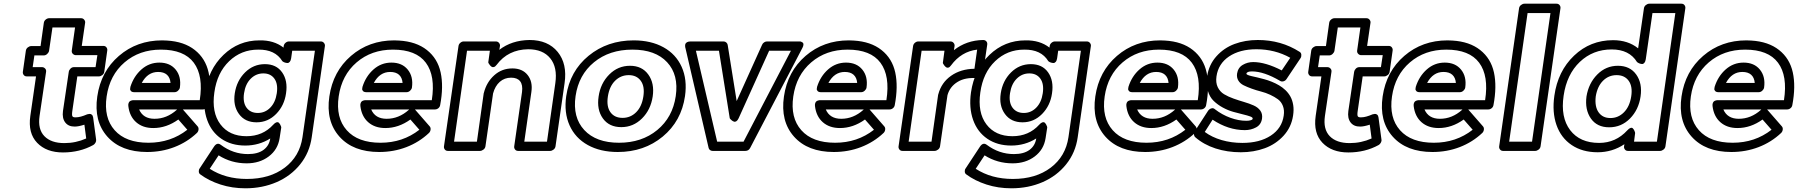

<svg xmlns="http://www.w3.org/2000/svg" viewBox="-20 -787 9673 1033"><path d="M103 -400.9 119.1 -514.2Q120.6 -524.9 129.6 -532Q138.7 -539.1 147.9 -539.1H198.2L215.8 -664.1Q217.3 -674.8 226.1 -681.9Q234.9 -689 244.1 -689H416Q426.8 -689 433.1 -680.9Q439.5 -672.9 438 -664.1L419.9 -540H536.1Q546.9 -540 552.7 -532.2Q558.6 -524.4 557.1 -515.1L541 -400.9Q539.6 -390.1 530.5 -383.1Q521.5 -376 512.2 -376H396L369.1 -189.9Q365.7 -166.5 370.1 -160.6Q374.5 -154.8 389.2 -155.8Q412.1 -155.8 449.2 -171.9Q454.6 -173.3 461.2 -174.1Q467.8 -174.8 473.6 -170.2Q479.5 -165.5 481 -155.8L497.1 -36.1Q498.5 -27.8 493.7 -19.3Q488.8 -10.7 481.9 -6.8Q409.2 33.2 318.8 33.2Q229.5 33.2 179.7 -18.8Q129.9 -70.8 143.1 -163.1L173.8 -376H124Q113.3 -376 107.4 -383.8Q101.6 -391.6 103 -400.9ZM155.8 -425.8H206.1Q215.3 -425.8 222.4 -418.7Q229.5 -411.6 228 -400.9L192.9 -163.1Q182.6 -91.8 218.8 -54.4Q254.9 -17.1 326.2 -17.1Q388.2 -17.1 443.8 -42L434.1 -116.2Q402.3 -106 382.8 -106Q348.1 -105.5 330.8 -128.4Q313.5 -151.4 318.8 -189.9L350.1 -400.9Q351.6 -410.2 359.4 -418Q367.2 -425.8 377.9 -425.8H494.1L503.9 -490.2H388.2Q378.9 -490.2 371.8 -497.3Q364.7 -504.4 366.2 -515.1L383.8 -639.2H262.2L244.1 -514.2Q242.7 -504.9 234.1 -496.8Q225.6 -488.8 214.8 -488.8H165Z M503.4 -268.1Q522.9 -402.8 619.9 -486.3Q716.8 -569.8 852.5 -569.8Q856.9 -569.8 865.7 -569.3Q874.5 -568.8 878.4 -568.8Q970.7 -563.5 1028.3 -517.8Q1085.9 -472.2 1102.3 -397Q1118.7 -321.8 1099.6 -221.2Q1097.7 -210.9 1089.6 -204.6Q1081.5 -198.2 1071.8 -198.2H963.9L965.8 -195.8L1043.5 -106.9Q1049.3 -100.1 1048.1 -89.6Q1046.9 -79.1 1039.6 -71.8Q986.8 -22 918.2 4.4Q849.6 30.8 771.5 30.8Q631.3 30.8 557.6 -52Q483.9 -134.8 503.4 -268.1ZM553.7 -268.1Q537.1 -153.8 596.9 -86.4Q656.7 -19 778.8 -19Q898.4 -19 987.8 -88.9L939.5 -144Q875.5 -98.1 804.7 -98.1Q748 -98.1 712.4 -129.6Q676.8 -161.1 670.4 -216.8Q669.4 -226.1 671.9 -232.4Q674.3 -238.8 678 -241.7Q681.6 -244.6 687.3 -246.3Q692.9 -248 694.8 -248Q696.8 -248 699.7 -248H1054.7Q1075.2 -378.9 1022.7 -449.5Q970.2 -520 845.7 -520Q730 -520 650.1 -451.4Q570.3 -382.8 553.7 -268.1ZM681.6 -319.8Q699.7 -377 741.2 -413.6Q782.7 -450.2 837.4 -450.2Q894.5 -450.2 925.3 -412.4Q956.1 -374.5 947.8 -315.9Q946.3 -306.6 937.7 -298.8Q929.2 -291 918.5 -291H702.6Q690.4 -291 684.8 -296.9Q679.2 -302.7 680.2 -309.3Q681.2 -315.9 681.6 -319.8ZM728.5 -198.2Q750 -147.9 811.5 -147.9Q877 -147.9 930.7 -195.8L932.6 -198.2ZM742.7 -340.8H897.5Q895 -369.6 878.2 -384.8Q861.3 -399.9 830.6 -399.9Q774.4 -399.9 742.7 -340.8Z M1054.2 119.1 1131.3 2Q1147.9 -22.9 1168 -7.8Q1234.4 42 1314 42Q1367.2 42 1397.7 19.5Q1428.2 -2.9 1434.1 -42Q1373.5 -3.9 1299.3 -3.9Q1224.6 -3.9 1171.1 -40.3Q1117.7 -76.7 1094.5 -141.8Q1071.3 -207 1083 -290Q1101.1 -413.6 1182.4 -491.7Q1263.7 -569.8 1376 -569.8Q1453.6 -571.3 1505.4 -530.8L1506.3 -539.1Q1507.8 -549.8 1516.4 -556.9Q1524.9 -564 1534.2 -564H1706.1Q1716.8 -564 1723.1 -555.9Q1729.5 -547.9 1728 -539.1L1657.2 -48.8Q1645.5 34.2 1595.2 96.9Q1544.9 159.7 1468.3 192.9Q1391.6 226.1 1300.3 226.1Q1229 226.1 1166.3 205.8Q1103.5 185.5 1057.1 150.9Q1050.3 146 1049.6 136.2Q1048.8 126.5 1054.2 119.1ZM1108.4 121.1Q1192.9 175.8 1308.1 175.8Q1431.6 175.8 1512 115Q1592.3 54.2 1607.4 -48.8L1674.3 -514.2H1552.2L1546.4 -473.1Q1544.4 -460.4 1538.8 -454.1Q1533.2 -447.8 1526.6 -448Q1520 -448.2 1513.7 -450.2Q1507.3 -452.1 1502.9 -455.1L1499 -458Q1460.4 -521.5 1369.1 -520Q1277.8 -520 1212.9 -457.8Q1147.9 -395.5 1133.3 -290Q1117.7 -182.1 1165.8 -118.2Q1213.9 -54.2 1306.2 -54.2Q1394 -54.2 1450.2 -116.2Q1459.5 -126.5 1467.3 -128.9Q1475.1 -131.3 1479.7 -127Q1484.4 -122.6 1487.5 -116.9Q1490.7 -111.3 1492.2 -106.4L1493.2 -101.1L1484.4 -43.9Q1475.1 17.6 1426 54.7Q1377 91.8 1307.1 91.8Q1224.1 91.8 1156.2 48.8ZM1243.2 -285.2Q1253.4 -352.5 1298.3 -397.2Q1343.3 -441.9 1405.3 -441.9Q1466.8 -441.9 1498 -397.5Q1529.3 -353 1519 -285.2Q1509.8 -218.8 1465.6 -173.8Q1421.4 -128.9 1360.4 -128.9Q1298.3 -128.9 1265.6 -173.8Q1232.9 -218.8 1243.2 -285.2ZM1293 -285.2Q1285.6 -235.8 1306.6 -207.5Q1327.6 -179.2 1367.2 -179.2Q1405.8 -179.2 1433.8 -207.5Q1461.9 -235.8 1469.2 -285.2Q1476.6 -335.4 1456.3 -363.8Q1436 -392.1 1397 -392.1Q1357.4 -392.1 1328.9 -363.5Q1300.3 -335 1293 -285.2Z M1752 -268.1Q1771.5 -402.8 1868.4 -486.3Q1965.3 -569.8 2101.1 -569.8Q2105.5 -569.8 2114.3 -569.3Q2123 -568.8 2127 -568.8Q2219.2 -563.5 2276.9 -517.8Q2334.5 -472.2 2350.8 -397Q2367.2 -321.8 2348.1 -221.2Q2346.2 -210.9 2338.1 -204.6Q2330.1 -198.2 2320.3 -198.2H2212.4L2214.4 -195.8L2292 -106.9Q2297.9 -100.1 2296.6 -89.6Q2295.4 -79.1 2288.1 -71.8Q2235.4 -22 2166.7 4.4Q2098.1 30.8 2020 30.8Q1879.9 30.8 1806.2 -52Q1732.4 -134.8 1752 -268.1ZM1802.2 -268.1Q1785.6 -153.8 1845.5 -86.4Q1905.3 -19 2027.3 -19Q2147 -19 2236.3 -88.9L2188 -144Q2124 -98.1 2053.2 -98.1Q1996.6 -98.1 1960.9 -129.6Q1925.3 -161.1 1918.9 -216.8Q1918 -226.1 1920.4 -232.4Q1922.9 -238.8 1926.5 -241.7Q1930.2 -244.6 1935.8 -246.3Q1941.4 -248 1943.4 -248Q1945.3 -248 1948.2 -248H2303.2Q2323.7 -378.9 2271.2 -449.5Q2218.8 -520 2094.2 -520Q1978.5 -520 1898.7 -451.4Q1818.8 -382.8 1802.2 -268.1ZM1930.2 -319.8Q1948.2 -377 1989.7 -413.6Q2031.2 -450.2 2085.9 -450.2Q2143.1 -450.2 2173.8 -412.4Q2204.6 -374.5 2196.3 -315.9Q2194.8 -306.6 2186.3 -298.8Q2177.7 -291 2167 -291H1951.2Q1939 -291 1933.3 -296.9Q1927.7 -302.7 1928.7 -309.3Q1929.7 -315.9 1930.2 -319.8ZM1977.1 -198.2Q1998.5 -147.9 2060.1 -147.9Q2125.5 -147.9 2179.2 -195.8L2181.2 -198.2ZM1991.2 -340.8H2146Q2143.6 -369.6 2126.7 -384.8Q2109.9 -399.9 2079.1 -399.9Q2022.9 -399.9 1991.2 -340.8Z M2368.7 0 2446.8 -539.1Q2448.2 -549.8 2456.8 -556.9Q2465.3 -564 2474.6 -564H2647.9Q2658.7 -564 2665 -555.9Q2671.4 -547.9 2669.9 -539.1L2666.5 -519Q2732.9 -570.3 2828.6 -571.8Q2928.2 -571.8 2980.5 -507.6Q3032.7 -443.4 3017.6 -339.8L2968.8 0Q2967.3 10.7 2958.3 17.8Q2949.2 24.9 2939.9 24.9H2767.6Q2756.8 24.9 2751 17.1Q2745.1 9.3 2746.6 0L2788.6 -292Q2793.5 -330.6 2778.3 -349.9Q2763.2 -369.1 2730 -369.1Q2694.3 -369.1 2668.9 -346.7Q2643.6 -324.2 2632.8 -284.2L2591.8 0Q2590.3 10.7 2581.1 17.8Q2571.8 24.9 2562.5 24.9H2389.6Q2378.9 24.9 2373 17.1Q2367.2 9.3 2368.7 0ZM2422.9 -24.9H2545.9L2582.5 -285.2Q2582.5 -285.6 2583 -286.6Q2583.5 -287.6 2583.5 -288.1Q2598.1 -345.2 2639.2 -382.1Q2680.2 -418.9 2736.8 -418.9Q2790.5 -418.9 2818.8 -383.3Q2847.2 -347.7 2838.9 -292L2800.8 -24.9H2922.9L2967.8 -339.8Q2980 -424.8 2940.4 -473.4Q2900.9 -522 2821.8 -522Q2713.4 -520.5 2651.9 -438Q2644.5 -428.2 2637.2 -426.3Q2629.9 -424.3 2624.8 -428Q2619.6 -431.6 2615.5 -436.8Q2611.3 -441.9 2608.9 -446.3L2606.9 -451.2L2615.7 -514.2H2492.7Z M3026.4 -270Q3045.9 -404.3 3147 -487.1Q3248 -569.8 3389.6 -569.8Q3482.4 -569.8 3549.6 -532.7Q3616.7 -495.6 3647.5 -427.2Q3678.2 -358.9 3665.5 -270Q3646 -135.3 3545.7 -52.2Q3445.3 30.8 3303.7 30.8Q3210 30.8 3142.6 -6.6Q3075.2 -43.9 3044.4 -112.5Q3013.7 -181.2 3026.4 -270ZM3310.5 -19Q3433.1 -19 3516.1 -87.4Q3599.1 -155.8 3615.7 -270Q3632.3 -384.3 3569.3 -452.1Q3506.3 -520 3382.8 -520Q3258.8 -520 3176 -452.1Q3093.3 -384.3 3076.7 -270Q3060.1 -155.8 3123.5 -87.4Q3187 -19 3310.5 -19ZM3200.7 -268.1Q3210.9 -338.9 3257.8 -386Q3304.7 -433.1 3369.6 -433.1Q3434.1 -433.1 3468 -386Q3502 -338.9 3491.7 -268.1Q3481 -196.3 3434.1 -149.7Q3387.2 -103 3322.8 -103Q3257.3 -103 3223.6 -149.9Q3189.9 -196.8 3200.7 -268.1ZM3329.6 -152.8Q3372.1 -152.8 3402.6 -183.1Q3433.1 -213.4 3441.4 -268.1Q3449.7 -321.8 3427.5 -352.3Q3405.3 -382.8 3362.8 -382.8Q3319.8 -382.8 3289.3 -352.5Q3258.8 -322.3 3250.5 -268.1Q3242.2 -213.9 3264.2 -183.3Q3286.1 -152.8 3329.6 -152.8Z M3667.5 -529.8Q3667 -531.2 3666.5 -533.4Q3666 -535.6 3666 -541.5Q3666 -547.4 3668.2 -552Q3670.4 -556.6 3677.2 -560.3Q3684.1 -564 3695.3 -564H3873Q3881.3 -564 3887.5 -558.6Q3893.6 -553.2 3895 -545.9L3943.4 -243.2L4080.1 -545.9Q4083.5 -554.2 4091.1 -559.1Q4098.6 -564 4106.4 -564H4278.3Q4278.3 -563.5 4282.2 -564Q4286.1 -564.5 4290.5 -562.5Q4294.9 -560.5 4298.8 -557.9Q4302.7 -555.2 4302.7 -547.6Q4302.7 -540 4297.4 -529.8L4016.1 8.8Q4007.8 24.9 3990.2 24.9H3813.5Q3806.2 24.9 3800 20.3Q3793.9 15.6 3792.5 8.8ZM3724.1 -514.2 3838.4 -24.9H3980.5L4235.4 -514.2H4118.2L3954.1 -150.9Q3948.7 -139.2 3941.9 -134.8Q3935.1 -130.4 3929 -132.6Q3922.9 -134.8 3917.7 -138.7Q3912.6 -142.6 3909.2 -146.5L3906.2 -150.9L3848.1 -514.2Z M4197.8 -268.1Q4217.3 -402.8 4314.2 -486.3Q4411.1 -569.8 4546.9 -569.8Q4551.3 -569.8 4560.1 -569.3Q4568.8 -568.8 4572.8 -568.8Q4665 -563.5 4722.7 -517.8Q4780.3 -472.2 4796.6 -397Q4813 -321.8 4793.9 -221.2Q4792 -210.9 4783.9 -204.6Q4775.9 -198.2 4766.1 -198.2H4658.2L4660.2 -195.8L4737.8 -106.9Q4743.7 -100.1 4742.4 -89.6Q4741.2 -79.1 4733.9 -71.8Q4681.2 -22 4612.5 4.4Q4543.9 30.8 4465.8 30.8Q4325.7 30.8 4252 -52Q4178.2 -134.8 4197.8 -268.1ZM4248 -268.1Q4231.4 -153.8 4291.3 -86.4Q4351.1 -19 4473.1 -19Q4592.8 -19 4682.1 -88.9L4633.8 -144Q4569.8 -98.1 4499 -98.1Q4442.4 -98.1 4406.7 -129.6Q4371.1 -161.1 4364.7 -216.8Q4363.8 -226.1 4366.2 -232.4Q4368.7 -238.8 4372.3 -241.7Q4376 -244.6 4381.6 -246.3Q4387.2 -248 4389.2 -248Q4391.1 -248 4394 -248H4749Q4769.5 -378.9 4717 -449.5Q4664.6 -520 4540 -520Q4424.3 -520 4344.5 -451.4Q4264.6 -382.8 4248 -268.1ZM4376 -319.8Q4394 -377 4435.5 -413.6Q4477.1 -450.2 4531.7 -450.2Q4588.9 -450.2 4619.6 -412.4Q4650.4 -374.5 4642.1 -315.9Q4640.6 -306.6 4632.1 -298.8Q4623.5 -291 4612.8 -291H4397Q4384.8 -291 4379.2 -296.9Q4373.5 -302.7 4374.5 -309.3Q4375.5 -315.9 4376 -319.8ZM4422.9 -198.2Q4444.3 -147.9 4505.9 -147.9Q4571.3 -147.9 4625 -195.8L4627 -198.2ZM4437 -340.8H4591.8Q4589.4 -369.6 4572.5 -384.8Q4555.7 -399.9 4524.9 -399.9Q4468.8 -399.9 4437 -340.8Z M4814.5 0 4892.6 -539.1Q4894 -549.8 4902.6 -556.9Q4911.1 -564 4920.4 -564H5093.8Q5104.5 -564 5110.8 -555.9Q5117.2 -547.9 5115.7 -539.1L5112.3 -517.1Q5179.7 -570.3 5269.5 -571.8Q5280.3 -571.8 5286.6 -564.7Q5293 -557.6 5291.5 -546.9L5268.6 -391.1Q5266.6 -380.4 5259.5 -372.6Q5252.4 -364.7 5238.8 -366.2Q5173.8 -372.1 5132.1 -346.4Q5090.3 -320.8 5077.6 -274.9L5037.6 0Q5036.1 10.7 5026.9 17.8Q5017.6 24.9 5008.3 24.9H4835.4Q4824.7 24.9 4818.8 17.1Q4813 9.3 4814.5 0ZM4868.7 -24.9H4991.7L5027.3 -276.9Q5027.3 -277.3 5027.8 -278.3Q5028.3 -279.3 5028.3 -279.8Q5044.9 -342.8 5097.2 -379.4Q5149.4 -416 5222.7 -417L5237.3 -520Q5151.9 -509.8 5096.7 -435.1Q5089.8 -425.3 5082.8 -423.3Q5075.7 -421.4 5070.6 -425Q5065.4 -428.7 5061.3 -433.8Q5057.1 -439 5054.7 -443.4L5052.7 -448.2L5061.5 -514.2H4938.5Z M5175.3 119.1 5252.4 2Q5269 -22.9 5289.1 -7.8Q5355.5 42 5435.1 42Q5488.3 42 5518.8 19.5Q5549.3 -2.9 5555.2 -42Q5494.6 -3.9 5420.4 -3.9Q5345.7 -3.9 5292.2 -40.3Q5238.8 -76.7 5215.6 -141.8Q5192.4 -207 5204.1 -290Q5222.2 -413.6 5303.5 -491.7Q5384.8 -569.8 5497.1 -569.8Q5574.7 -571.3 5626.5 -530.8L5627.4 -539.1Q5628.9 -549.8 5637.5 -556.9Q5646 -564 5655.3 -564H5827.1Q5837.9 -564 5844.2 -555.9Q5850.6 -547.9 5849.1 -539.1L5778.3 -48.8Q5766.6 34.2 5716.3 96.9Q5666 159.7 5589.4 192.9Q5512.7 226.1 5421.4 226.1Q5350.1 226.1 5287.4 205.8Q5224.6 185.5 5178.2 150.9Q5171.4 146 5170.7 136.2Q5169.9 126.5 5175.3 119.1ZM5229.5 121.1Q5314 175.8 5429.2 175.8Q5552.7 175.8 5633.1 115Q5713.4 54.2 5728.5 -48.8L5795.4 -514.2H5673.3L5667.5 -473.1Q5665.5 -460.4 5659.9 -454.1Q5654.3 -447.8 5647.7 -448Q5641.1 -448.2 5634.8 -450.2Q5628.4 -452.1 5624 -455.1L5620.1 -458Q5581.5 -521.5 5490.2 -520Q5398.9 -520 5334 -457.8Q5269 -395.5 5254.4 -290Q5238.8 -182.1 5286.9 -118.2Q5335 -54.2 5427.2 -54.2Q5515.1 -54.2 5571.3 -116.2Q5580.6 -126.5 5588.4 -128.9Q5596.2 -131.3 5600.8 -127Q5605.5 -122.6 5608.6 -116.9Q5611.8 -111.3 5613.3 -106.4L5614.3 -101.1L5605.5 -43.9Q5596.2 17.6 5547.1 54.7Q5498 91.8 5428.2 91.8Q5345.2 91.8 5277.3 48.8ZM5364.3 -285.2Q5374.5 -352.5 5419.4 -397.2Q5464.4 -441.9 5526.4 -441.9Q5587.9 -441.9 5619.1 -397.5Q5650.4 -353 5640.1 -285.2Q5630.9 -218.8 5586.7 -173.8Q5542.5 -128.9 5481.4 -128.9Q5419.4 -128.9 5386.7 -173.8Q5354 -218.8 5364.3 -285.2ZM5414.1 -285.2Q5406.7 -235.8 5427.7 -207.5Q5448.7 -179.2 5488.3 -179.2Q5526.9 -179.2 5554.9 -207.5Q5583 -235.8 5590.3 -285.2Q5597.7 -335.4 5577.4 -363.8Q5557.1 -392.1 5518.1 -392.1Q5478.5 -392.1 5450 -363.5Q5421.4 -335 5414.1 -285.2Z M5873 -268.1Q5892.6 -402.8 5989.5 -486.3Q6086.4 -569.8 6222.2 -569.8Q6226.6 -569.8 6235.4 -569.3Q6244.1 -568.8 6248 -568.8Q6340.3 -563.5 6397.9 -517.8Q6455.6 -472.2 6471.9 -397Q6488.3 -321.8 6469.2 -221.2Q6467.3 -210.9 6459.2 -204.6Q6451.2 -198.2 6441.4 -198.2H6333.5L6335.4 -195.8L6413.1 -106.9Q6418.9 -100.1 6417.7 -89.6Q6416.5 -79.1 6409.2 -71.8Q6356.4 -22 6287.8 4.4Q6219.2 30.8 6141.1 30.8Q6001 30.8 5927.2 -52Q5853.5 -134.8 5873 -268.1ZM5923.3 -268.1Q5906.7 -153.8 5966.6 -86.4Q6026.4 -19 6148.4 -19Q6268.1 -19 6357.4 -88.9L6309.1 -144Q6245.1 -98.1 6174.3 -98.1Q6117.7 -98.1 6082 -129.6Q6046.4 -161.1 6040 -216.8Q6039.1 -226.1 6041.5 -232.4Q6043.9 -238.8 6047.6 -241.7Q6051.3 -244.6 6056.9 -246.3Q6062.5 -248 6064.5 -248Q6066.4 -248 6069.3 -248H6424.3Q6444.8 -378.9 6392.3 -449.5Q6339.8 -520 6215.3 -520Q6099.6 -520 6019.8 -451.4Q5939.9 -382.8 5923.3 -268.1ZM6051.3 -319.8Q6069.3 -377 6110.8 -413.6Q6152.3 -450.2 6207 -450.2Q6264.2 -450.2 6294.9 -412.4Q6325.7 -374.5 6317.4 -315.9Q6315.9 -306.6 6307.4 -298.8Q6298.8 -291 6288.1 -291H6072.3Q6060.1 -291 6054.4 -296.9Q6048.8 -302.7 6049.8 -309.3Q6050.8 -315.9 6051.3 -319.8ZM6098.1 -198.2Q6119.6 -147.9 6181.2 -147.9Q6246.6 -147.9 6300.3 -195.8L6302.2 -198.2ZM6112.3 -340.8H6267.1Q6264.6 -369.6 6247.8 -384.8Q6231 -399.9 6200.2 -399.9Q6144 -399.9 6112.3 -340.8Z M6407.7 -80.1 6479 -189.9Q6482.4 -195.3 6487.5 -199.2Q6492.7 -203.1 6500.7 -204.6Q6508.8 -206.1 6516.6 -199.2Q6555.2 -169.4 6599.6 -153.3Q6644 -137.2 6685.1 -137.2Q6699.7 -137.2 6708.3 -139.9Q6716.8 -142.6 6718.3 -144.8Q6719.7 -147 6719.7 -148.9Q6720.7 -155.3 6706.1 -160.6Q6691.4 -166 6667.5 -171.6Q6643.6 -177.2 6615 -185.3Q6586.4 -193.4 6559.1 -208.3Q6531.7 -223.1 6510 -243.9Q6488.3 -264.6 6478.3 -298.8Q6468.3 -333 6474.6 -376Q6483.9 -438.5 6524.4 -483.9Q6564.9 -529.3 6622.3 -550.5Q6679.7 -571.8 6747.1 -571.8Q6873 -571.8 6972.7 -507.8Q6980.5 -502.9 6981.4 -492.7Q6982.4 -482.4 6977.1 -474.1L6901.9 -361.8Q6896 -352.5 6885.5 -349.6Q6875 -346.7 6866.7 -352.1Q6780.3 -402.8 6715.8 -402.8Q6689 -402.8 6686 -391.1Q6685.5 -387.2 6693.1 -383.8Q6700.7 -380.4 6713.9 -377.4Q6727.1 -374.5 6744.6 -370.4Q6762.2 -366.2 6782 -360.8Q6801.8 -355.5 6822.3 -347.2Q6842.8 -338.9 6861.6 -327.9Q6880.4 -316.9 6896.2 -301.8Q6912.1 -286.6 6922.9 -267.1Q6933.6 -247.6 6937.7 -221.9Q6941.9 -196.3 6937 -165Q6927.7 -102.5 6886 -56.9Q6844.2 -11.2 6784.9 10.5Q6725.6 32.2 6655.8 32.2Q6583 32.2 6519.8 11.7Q6456.5 -8.8 6410.6 -48.8Q6404.3 -54.7 6403.6 -64.2Q6402.8 -73.7 6407.7 -80.1ZM6461.9 -77.1Q6500 -48.8 6552.5 -33.4Q6605 -18.1 6664.1 -18.1Q6757.3 -18.1 6817.1 -57.4Q6877 -96.7 6886.7 -165Q6891.1 -194.3 6882.3 -217Q6873.5 -239.7 6855.5 -252.9Q6837.4 -266.1 6813.7 -277.1Q6790 -288.1 6764.2 -294.7Q6738.3 -301.3 6714.1 -310.1Q6689.9 -318.8 6671.1 -328.1Q6652.3 -337.4 6642.6 -353.5Q6632.8 -369.6 6635.7 -391.1Q6640.6 -422.9 6666.3 -438Q6691.9 -453.1 6722.7 -453.1Q6788.6 -453.1 6876 -408.2L6921.9 -476.1Q6839.4 -522 6739.7 -522Q6650.4 -522 6592.5 -483.2Q6534.7 -444.3 6524.9 -376Q6520 -342.3 6531.7 -317.9Q6543.5 -293.5 6565.9 -280Q6588.4 -266.6 6616.7 -256.6Q6645 -246.6 6673.3 -238.3Q6701.7 -230 6724.9 -219.7Q6748 -209.5 6760.7 -191.9Q6773.4 -174.3 6770 -148.9Q6765.1 -116.2 6737.8 -101.6Q6710.4 -86.9 6677.7 -86.9Q6588.4 -86.9 6503.9 -143.1Z M7018.6 -400.9 7034.7 -514.2Q7036.1 -524.9 7045.2 -532Q7054.2 -539.1 7063.5 -539.1H7113.8L7131.3 -664.1Q7132.8 -674.8 7141.6 -681.9Q7150.4 -689 7159.7 -689H7331.5Q7342.3 -689 7348.6 -680.9Q7355 -672.9 7353.5 -664.1L7335.4 -540H7451.7Q7462.4 -540 7468.3 -532.2Q7474.1 -524.4 7472.7 -515.1L7456.5 -400.9Q7455.1 -390.1 7446 -383.1Q7437 -376 7427.7 -376H7311.5L7284.7 -189.9Q7281.2 -166.5 7285.6 -160.6Q7290 -154.8 7304.7 -155.8Q7327.6 -155.8 7364.7 -171.9Q7370.1 -173.3 7376.7 -174.1Q7383.3 -174.8 7389.2 -170.2Q7395 -165.5 7396.5 -155.8L7412.6 -36.1Q7414.1 -27.8 7409.2 -19.3Q7404.3 -10.7 7397.5 -6.8Q7324.7 33.2 7234.4 33.2Q7145 33.2 7095.2 -18.8Q7045.4 -70.8 7058.6 -163.1L7089.4 -376H7039.6Q7028.8 -376 7022.9 -383.8Q7017.1 -391.6 7018.6 -400.9ZM7071.3 -425.8H7121.6Q7130.9 -425.8 7137.9 -418.7Q7145 -411.6 7143.6 -400.9L7108.4 -163.1Q7098.1 -91.8 7134.3 -54.4Q7170.4 -17.1 7241.7 -17.1Q7303.7 -17.1 7359.4 -42L7349.6 -116.2Q7317.9 -106 7298.3 -106Q7263.7 -105.5 7246.3 -128.4Q7229 -151.4 7234.4 -189.9L7265.6 -400.9Q7267.1 -410.2 7274.9 -418Q7282.7 -425.8 7293.5 -425.8H7409.7L7419.4 -490.2H7303.7Q7294.4 -490.2 7287.4 -497.3Q7280.3 -504.4 7281.7 -515.1L7299.3 -639.2H7177.7L7159.7 -514.2Q7158.2 -504.9 7149.7 -496.8Q7141.1 -488.8 7130.4 -488.8H7080.6Z M7418.9 -268.1Q7438.5 -402.8 7535.4 -486.3Q7632.3 -569.8 7768.1 -569.8Q7772.5 -569.8 7781.2 -569.3Q7790 -568.8 7793.9 -568.8Q7886.2 -563.5 7943.8 -517.8Q8001.5 -472.2 8017.8 -397Q8034.2 -321.8 8015.1 -221.2Q8013.2 -210.9 8005.1 -204.6Q7997.1 -198.2 7987.3 -198.2H7879.4L7881.3 -195.8L7959 -106.9Q7964.8 -100.1 7963.6 -89.6Q7962.4 -79.1 7955.1 -71.8Q7902.3 -22 7833.7 4.4Q7765.1 30.8 7687 30.8Q7546.9 30.8 7473.1 -52Q7399.4 -134.8 7418.9 -268.1ZM7469.2 -268.1Q7452.6 -153.8 7512.5 -86.4Q7572.3 -19 7694.3 -19Q7814 -19 7903.3 -88.9L7855 -144Q7791 -98.1 7720.2 -98.1Q7663.6 -98.1 7627.9 -129.6Q7592.3 -161.1 7585.9 -216.8Q7585 -226.1 7587.4 -232.4Q7589.8 -238.8 7593.5 -241.7Q7597.2 -244.6 7602.8 -246.3Q7608.4 -248 7610.4 -248Q7612.3 -248 7615.2 -248H7970.2Q7990.7 -378.9 7938.2 -449.5Q7885.7 -520 7761.2 -520Q7645.5 -520 7565.7 -451.4Q7485.8 -382.8 7469.2 -268.1ZM7597.2 -319.8Q7615.2 -377 7656.7 -413.6Q7698.2 -450.2 7752.9 -450.2Q7810.1 -450.2 7840.8 -412.4Q7871.6 -374.5 7863.3 -315.9Q7861.8 -306.6 7853.3 -298.8Q7844.7 -291 7834 -291H7618.2Q7606 -291 7600.3 -296.9Q7594.7 -302.7 7595.7 -309.3Q7596.7 -315.9 7597.2 -319.8ZM7644 -198.2Q7665.5 -147.9 7727.1 -147.9Q7792.5 -147.9 7846.2 -195.8L7848.1 -198.2ZM7658.2 -340.8H7813Q7810.5 -369.6 7793.7 -384.8Q7776.9 -399.9 7746.1 -399.9Q7689.9 -399.9 7658.2 -340.8Z M8045.9 0 8152.8 -742.2Q8154.3 -752.9 8163.3 -760Q8172.4 -767.1 8181.6 -767.1H8354.5Q8365.2 -767.1 8371.1 -759.3Q8377 -751.5 8375.5 -742.2L8268.6 0Q8267.1 10.7 8258.1 17.8Q8249 24.9 8239.7 24.9H8066.9Q8056.2 24.9 8050.3 17.1Q8044.4 9.3 8045.9 0ZM8099.6 -24.9H8222.7L8321.8 -716.8H8198.7Z M8342.8 -272Q8361.3 -404.3 8448.7 -487.5Q8536.1 -570.8 8658.7 -570.8Q8739.3 -570.8 8793.5 -526.9L8824.7 -742.2Q8826.2 -752.9 8835.2 -760Q8844.2 -767.1 8853.5 -767.1H9026.4Q9037.1 -767.1 9043 -759.3Q9048.8 -751.5 9047.4 -742.2L8940.4 0Q8939 10.7 8929.9 17.8Q8920.9 24.9 8911.6 24.9H8738.8Q8728 24.9 8722.2 17.1Q8716.3 9.3 8717.8 0L8719.7 -11.2Q8654.3 32.2 8575.7 32.2Q8493.7 32.2 8436 -6.6Q8378.4 -45.4 8354.2 -114.5Q8330.1 -183.6 8342.8 -272ZM8392.6 -272Q8375.5 -155.8 8427.7 -86.9Q8480 -18.1 8583.5 -18.1Q8673.3 -18.1 8735.4 -85.9Q8744.6 -96.2 8752.4 -98.6Q8760.3 -101.1 8764.6 -96.7Q8769 -92.3 8772 -86.7Q8774.9 -81.1 8776.4 -76.2L8777.3 -70.8L8771.5 -24.9H8894.5L8993.7 -716.8H8870.6L8834.5 -467.8Q8832.5 -455.1 8826.9 -448.7Q8821.3 -442.4 8814.9 -442.6Q8808.6 -442.9 8802.2 -445.1Q8795.9 -447.3 8792 -450.2L8787.6 -453.1Q8746.1 -521 8651.4 -521Q8550.3 -521 8479.7 -453.9Q8409.2 -386.7 8392.6 -272ZM8515.6 -268.1Q8527.3 -339.4 8573.7 -386.2Q8620.1 -433.1 8684.6 -433.1Q8749.5 -433.1 8783.2 -386Q8816.9 -338.9 8806.6 -268.1Q8796.4 -196.8 8749.8 -149.4Q8703.1 -102.1 8637.7 -102.1Q8572.3 -102.1 8539.3 -149.4Q8506.3 -196.8 8515.6 -268.1ZM8565.4 -268.1Q8559.1 -213.4 8580.8 -182.6Q8602.5 -151.9 8644.5 -151.9Q8686.5 -151.9 8717.3 -182.9Q8748 -213.9 8756.3 -268.1Q8764.6 -321.8 8742.7 -352.3Q8720.7 -382.8 8677.7 -382.8Q8634.8 -382.8 8604.5 -352.5Q8574.2 -322.3 8565.4 -268.1Z M9026.9 -268.1Q9046.4 -402.8 9143.3 -486.3Q9240.2 -569.8 9376 -569.8Q9380.4 -569.8 9389.2 -569.3Q9397.9 -568.8 9401.9 -568.8Q9494.1 -563.5 9551.8 -517.8Q9609.4 -472.2 9625.7 -397Q9642.1 -321.8 9623 -221.2Q9621.1 -210.9 9613 -204.6Q9605 -198.2 9595.2 -198.2H9487.3L9489.3 -195.8L9566.9 -106.9Q9572.8 -100.1 9571.5 -89.6Q9570.3 -79.1 9563 -71.8Q9510.3 -22 9441.7 4.4Q9373 30.8 9294.9 30.8Q9154.8 30.8 9081.1 -52Q9007.3 -134.8 9026.9 -268.1ZM9077.1 -268.1Q9060.5 -153.8 9120.4 -86.4Q9180.2 -19 9302.2 -19Q9421.9 -19 9511.2 -88.9L9462.9 -144Q9398.9 -98.1 9328.1 -98.1Q9271.5 -98.1 9235.8 -129.6Q9200.2 -161.1 9193.8 -216.8Q9192.9 -226.1 9195.3 -232.4Q9197.8 -238.8 9201.4 -241.7Q9205.1 -244.6 9210.7 -246.3Q9216.3 -248 9218.3 -248Q9220.2 -248 9223.1 -248H9578.1Q9598.6 -378.9 9546.1 -449.5Q9493.7 -520 9369.1 -520Q9253.4 -520 9173.6 -451.4Q9093.8 -382.8 9077.1 -268.1ZM9205.1 -319.8Q9223.1 -377 9264.6 -413.6Q9306.2 -450.2 9360.8 -450.2Q9418 -450.2 9448.7 -412.4Q9479.5 -374.5 9471.2 -315.9Q9469.7 -306.6 9461.2 -298.8Q9452.6 -291 9441.9 -291H9226.1Q9213.9 -291 9208.3 -296.9Q9202.6 -302.7 9203.6 -309.3Q9204.6 -315.9 9205.1 -319.8ZM9252 -198.2Q9273.4 -147.9 9335 -147.9Q9400.4 -147.9 9454.1 -195.8L9456.1 -198.2ZM9266.1 -340.8H9420.9Q9418.5 -369.6 9401.6 -384.8Q9384.8 -399.9 9354 -399.9Q9297.9 -399.9 9266.1 -340.8Z"/></svg>

Font: Trueno Bold Outline
Style: Italic
Weight: 700
Width: 6
Designer: Julieta Ulanovsky
Foundry: Julieta Ulanovsky
Version: Version 3.001b | FøM Fix